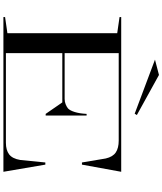

<svg xmlns="http://www.w3.org/2000/svg" viewBox="69 -1044 975 1154"><g transform="rotate(90 557.0 -467.5)"><path d="M83 0V-10L180 -24V-684L83 -698V-708H1013L970 -472H957L933 -615Q923 -658 896.5 -675.5Q870 -693 826 -693H300V-368H575Q592 -368 607 -374Q622 -380 632 -388Q645 -400 654 -429.5Q663 -459 665 -500H675V-254H665L596 -354H300V-15H839Q883 -15 908.5 -34.5Q934 -54 942 -101L957 -252H970L1013 0ZM664 -789 339 -911 431 -935 672 -802Z"/></g></svg>

Font: Kalnia Expanded Light
Style: Regular
Weight: 300
Width: 7
Designer: Frida Medrano
Foundry: Frida Medrano
Version: Version 1.105